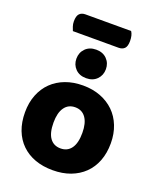

<svg xmlns="http://www.w3.org/2000/svg" viewBox="-163 -988 911 1102"><g transform="rotate(20 293.0 -436.5)"><path d="M130 -774Q126 -783 121 -798Q116 -813 116 -829Q116 -862 129 -875.5Q142 -889 165 -889H444Q451 -879 454.5 -864.5Q458 -850 458 -833Q458 -800 445 -787Q432 -774 409 -774ZM293 16Q233 16 185 -1.5Q137 -19 102.5 -52.5Q68 -86 49.5 -134Q31 -182 31 -243Q31 -302 50 -350Q69 -398 103.5 -431.5Q138 -465 186 -483Q234 -501 293 -501Q352 -501 400 -482.5Q448 -464 482.5 -430.5Q517 -397 536 -349Q555 -301 555 -243Q555 -183 536.5 -135Q518 -87 483.5 -53.5Q449 -20 401 -2Q353 16 293 16ZM205 -243Q205 -180 228 -148.5Q251 -117 293 -117Q335 -117 358 -149Q381 -181 381 -243Q381 -303 358 -335.5Q335 -368 293 -368Q251 -368 228 -335.5Q205 -303 205 -243ZM293 -546Q252 -546 227.5 -571Q203 -596 203 -633Q203 -670 227.5 -695Q252 -720 293 -720Q334 -720 358.5 -695Q383 -670 383 -633Q383 -596 358.5 -571Q334 -546 293 -546Z"/></g></svg>

Font: Baloo 2 Latin ExtraBold
Style: Regular
Weight: 400
Designer: Sarang Kulkarni and Ek Type
Foundry: Ek Type
Version: Version 1.001